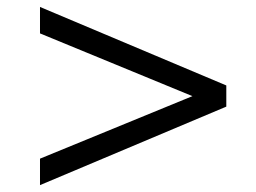

<svg xmlns="http://www.w3.org/2000/svg" viewBox="-20 -563 737 553"><path d="M95.2 -29.8V-106L534.2 -286.1L95.2 -466.8V-543L631.8 -316.9V-255.9Z"/></svg>

Font: Lorenzo Sans
Style: Italic
Weight: 400
Italic angle: -12°
Foundry: Intel Corporation
Version: Version 1.00; ttfautohint (v1.5)